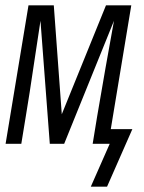

<svg xmlns="http://www.w3.org/2000/svg" viewBox="-20 -540 540 721"><path d="M382 161H321L392 0H328L345 -104Q360 -194 376 -283.5Q392 -373 408 -462L221 0H167L132 -462Q118 -373 105 -283.5Q92 -194 77 -104L60 0H1L87 -520H182L212 -111L378 -520H473L396 -55H477Z"/></svg>

Font: Iosevka Light Oblique
Style: Regular
Weight: 300
Italic angle: -9°
Monospace: yes
Designer: Belleve Invis
Foundry: Belleve Invis
Version: Version 32.5.0; ttfautohint (v1.8.4)